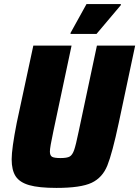

<svg xmlns="http://www.w3.org/2000/svg" viewBox="-20 -911 681 939"><path d="M37 -132Q37 -184 62 -311L143 -688H330L241 -269Q224 -190 224 -170Q224 -150 235 -144Q246 -138 276 -138Q308 -138 321 -145.5Q334 -153 342.5 -177Q351 -201 365 -269L454 -688H641L561 -311Q529 -161 505 -101.5Q481 -42 428 -17Q375 8 256 8Q170 8 123 -5.5Q76 -19 56.5 -49Q37 -79 37 -132ZM325 -745V-750L403 -891H571V-886L452 -745Z"/></svg>

Font: Saira Semi Condensed ExtraBold
Style: Italic
Weight: 800
Width: 4
Italic angle: -12°
Designer: Hector Gatti with collaboration of the Omnibus-Type team
Foundry: Omnibus-Type
Version: Version 1.001; ttfautohint (v1.8)